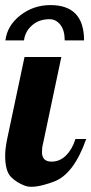

<svg xmlns="http://www.w3.org/2000/svg" viewBox="-28 -723 357 751"><path d="M300.8 -564.9H225.1Q225.1 -605 207.8 -626.5Q190.4 -647.9 166 -647.9Q124 -647.9 96.9 -623.5Q69.8 -599.1 65.9 -564.9H-6.8Q0 -623 51.5 -663.1Q103 -703.1 169.4 -703.1Q300.8 -703.1 300.8 -564.9ZM136.2 -127Q136.7 -90.8 173.8 -90.8Q206.1 -90.8 230.5 -115.2Q254.9 -139.6 267.1 -179.2H309.1Q260.7 -41.5 183.1 -12.7Q105.5 16.1 71.5 4.2Q37.6 -7.8 14.9 -31Q-7.8 -54.2 -7.8 -113.8Q-7.8 -141.1 0 -179.2L67.9 -500H211.9L140.1 -160.2Q136.2 -147 136.2 -127Z"/></svg>

Font: Lobster-Regular
Style: Regular
Weight: 400
Designer: Pablo Impallari
Foundry: Pablo Impallari
Version: Version 1.007; ttfautohint (v1.1) -l 8 -r 50 -G 50 -x 14 -D 